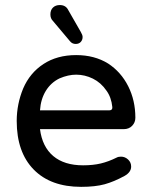

<svg xmlns="http://www.w3.org/2000/svg" viewBox="-20 -726 593 757"><path d="M255.9 -563.5 188.5 -643.6Q178.7 -653.3 178.7 -668.9Q178.7 -686.5 189 -696.3Q199.2 -706.1 215.8 -706.1Q239.3 -706.1 249 -686.5L298.8 -599.6Q305.7 -587.9 305.7 -580.1Q305.7 -568.4 298.3 -560.5Q291 -552.7 278.3 -552.7Q264.6 -552.7 255.9 -563.5ZM45.9 -249Q45.9 -315.4 71.3 -377Q97.7 -438.5 151.4 -473.6Q205.1 -508.8 280.3 -508.8Q352.5 -508.8 406.2 -475.6Q457 -442.4 485.4 -386.2Q513.7 -330.1 513.7 -261.7Q513.7 -243.2 501 -230Q488.3 -216.8 467.8 -216.8H137.7Q146.5 -147.5 189.9 -110.8Q233.4 -74.2 307.6 -74.2Q346.7 -74.2 377.4 -81.5Q408.2 -88.9 439.5 -104.5Q446.3 -108.4 457 -108.4Q472.7 -108.4 484.9 -97.2Q497.1 -85.9 497.1 -69.3Q497.1 -46.9 470.7 -32.2Q429.7 -9.8 392.6 0.5Q355.5 10.7 299.8 10.7Q179.7 10.7 112.8 -57.6Q45.9 -126 45.9 -249ZM422.9 -303.7Q418.9 -342.8 399.4 -369.1Q377.9 -400.4 346.2 -416Q314.5 -431.6 280.3 -431.6Q249 -431.6 214.8 -417Q180.7 -400.4 160.6 -367.7Q140.6 -335 137.7 -291H411.1Q423.8 -291 422.9 -303.7Z"/></svg>

Font: KTXP_ComRound
Style: Medium
Weight: 500
Version: Version 1.01;May 16, 2022;FontCreator 13.0.0.2683 64-bit